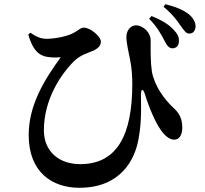

<svg xmlns="http://www.w3.org/2000/svg" viewBox="-20 -844 970 910"><path d="M797 -615C814 -615 828 -626 828 -649C829 -667 823 -682 804 -702C781 -728 744 -750 698 -768L687 -755C725 -716 743 -683 758 -654C771 -629 779 -616 797 -615ZM356 46C551 46 620 -86 637 -188C653 -273 648 -357 648 -393C648 -425 658 -426 667 -397C687 -332 716 -266 740 -231C758 -204 781 -182 806 -182C831 -182 844 -207 844 -239C844 -286 826 -311 803 -332C761 -371 713 -434 700 -504C693 -552 694 -599 694 -653C694 -689 661 -722 625 -724C601 -724 579 -702 579 -669C579 -639 591 -590 596 -564C605 -520 607 -482 607 -445C607 -204 535 -66 360 -66C263 -66 188 -123 188 -227C188 -373 269 -493 331 -554C361 -584 398 -593 425 -605C451 -619 458 -630 458 -648C458 -670 409 -713 378 -713C362 -713 357 -704 336 -692C301 -670 235 -660 200 -660C172 -660 148 -672 124 -689L114 -680C131 -622 153 -589 189 -578C210 -571 248 -570 268 -573C193 -469 116 -349 116 -204C116 -27 228 46 356 46ZM876 -685C896 -684 906 -699 907 -720C907 -735 898 -756 878 -774C850 -797 815 -811 764 -824L755 -812C797 -777 820 -746 836 -722C852 -701 861 -685 876 -685Z"/></svg>

Font: GenRyuMin2 TW B
Style: Regular
Weight: 700
Version: Version 2.100;PS 2.1;hotconv 16.6.51;makeotf.lib2.5.65220 DE